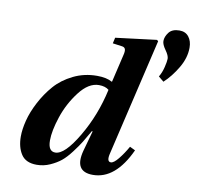

<svg xmlns="http://www.w3.org/2000/svg" viewBox="-88 -902 1030 1006"><g transform="rotate(10 427.0 -399.0)"><path d="M64 -120Q64 -158 76 -205.5Q88 -253 115.5 -305.5Q143 -358 181 -401.5Q219 -445 277 -473.5Q335 -502 403 -502Q454 -502 483 -485L485 -486L520 -635Q525 -655 521.5 -665Q518 -675 505 -677L454 -684L461 -715L679 -742L686 -736L540 -115Q528 -68 552 -68Q567 -68 591 -97.5Q615 -127 637 -166L666 -152Q590 13 470 13Q369 13 400 -103L430 -211L426 -212Q403 -172 389 -149Q375 -126 348.5 -91Q322 -56 298.5 -37Q275 -18 241.5 -3Q208 12 171 12Q113 12 88.5 -25.5Q64 -63 64 -120ZM218 -126Q218 -68 256 -68Q306 -68 375 -185Q444 -302 474 -440Q455 -456 421 -456Q366 -456 317 -392Q268 -328 243 -252.5Q218 -177 218 -126ZM713 -742Q713 -765 730.5 -788Q748 -811 787 -811Q819 -811 836.5 -788.5Q854 -766 854 -731Q854 -677 822 -623Q790 -569 750 -532L722 -555Q736 -578 743.5 -609Q751 -640 751 -654Q751 -671 732 -697.5Q713 -724 713 -742Z"/></g></svg>

Font: Heuristica
Style: Bold Italic
Weight: 700
Italic angle: -13°
Version: Version 1.0.2